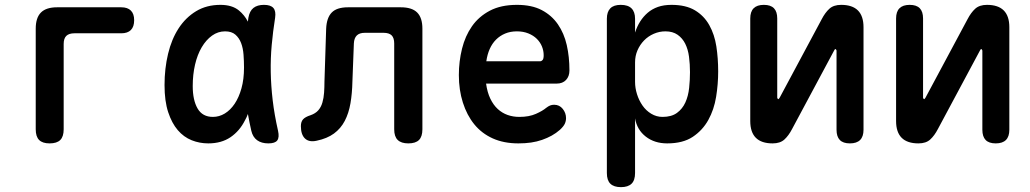

<svg xmlns="http://www.w3.org/2000/svg" viewBox="-20 -580 4240 790"><path d="M184 10Q155 10 141 -4Q127 -18 127 -48V-462Q127 -507 148.5 -528.5Q170 -550 215 -550H479Q505 -550 518.5 -536.5Q532 -523 532 -497Q532 -470 518.5 -456.5Q505 -443 479 -443H286Q264 -443 253 -432.5Q242 -422 242 -399V-48Q242 -18 228 -4Q214 10 184 10Z M837 10Q801 10 768.5 -3Q736 -16 711.5 -44.5Q687 -73 672 -118.5Q657 -164 657 -230Q657 -298 671.5 -358.5Q686 -419 715 -463.5Q744 -508 787 -534Q830 -560 887 -560Q935 -560 963 -537Q986 -518 1000 -491L1002 -507Q1007 -535 1023 -547.5Q1039 -560 1066 -560Q1094 -560 1105 -547Q1116 -534 1112 -507Q1103 -450 1098 -395Q1093 -340 1094 -283.5Q1095 -227 1102 -167.5Q1109 -108 1124 -42Q1130 -15 1121 -2.5Q1112 10 1084 10Q1056 10 1038 -3Q1020 -16 1014 -42Q1006 -77 1000 -111Q995 -97 988 -85Q966 -41 928.5 -15.5Q891 10 837 10ZM856 -99Q882 -99 905 -113Q928 -127 945.5 -153Q963 -179 973.5 -216.5Q984 -254 984 -302Q984 -329 982 -355.5Q980 -382 972 -403Q964 -424 948.5 -437.5Q933 -451 906 -451Q877 -451 852.5 -433.5Q828 -416 810 -385.5Q792 -355 782.5 -314Q773 -273 773 -226Q773 -168 793 -133.5Q813 -99 856 -99Z M1322 -462Q1324 -507 1345 -528.5Q1366 -550 1412 -550H1629Q1675 -550 1696.5 -528.5Q1718 -507 1718 -462V-48Q1718 -18 1704 -4Q1690 10 1660 10Q1631 10 1616.5 -4Q1602 -18 1602 -48V-401Q1602 -424 1591.5 -434.5Q1581 -445 1558 -445H1481Q1459 -445 1448 -434Q1437 -423 1436 -401L1430 -244Q1429 -196 1422 -155Q1415 -114 1398.5 -82.5Q1382 -51 1354 -30.5Q1326 -10 1283 -1Q1252 6 1235 -10Q1218 -26 1218 -61Q1218 -79 1227 -89Q1236 -99 1258 -106Q1278 -113 1289.5 -126Q1301 -139 1306.5 -158Q1312 -177 1313.5 -199Q1315 -221 1315 -244Z M2260 -149Q2282 -149 2295.5 -132Q2309 -115 2309 -94Q2309 -82 2304 -71Q2299 -60 2284 -46Q2268 -32 2250 -22Q2232 -12 2210.5 -4.5Q2189 3 2165 6.5Q2141 10 2113 10Q2053 10 2007.5 -10.5Q1962 -31 1931.5 -68.5Q1901 -106 1884.5 -158Q1868 -210 1868 -271Q1868 -327 1881 -379.5Q1894 -432 1922 -472Q1950 -512 1995.5 -536Q2041 -560 2107 -560Q2168 -560 2209 -538.5Q2250 -517 2275.5 -480Q2301 -443 2312 -394.5Q2323 -346 2323 -290Q2323 -266 2309 -251Q2295 -236 2270 -236H1980Q1985 -200 1997.5 -174Q2010 -148 2028 -131.5Q2046 -115 2068.5 -107Q2091 -99 2117 -99Q2157 -99 2185 -111.5Q2213 -124 2227 -136Q2236 -143 2243.5 -146Q2251 -149 2260 -149ZM1981 -328H2203Q2208 -328 2212.5 -333Q2217 -338 2217 -353Q2217 -371 2210 -388.5Q2203 -406 2189 -420Q2175 -434 2154 -442.5Q2133 -451 2107 -451Q2080 -451 2058.5 -442Q2037 -433 2021 -417Q2005 -401 1995 -378.5Q1985 -356 1981 -328Z M2534 -560Q2564 -560 2578.5 -545.5Q2593 -531 2593 -503V-446Q2601 -471 2614 -491.5Q2627 -512 2645 -527.5Q2663 -543 2687 -551.5Q2711 -560 2743 -560Q2802 -560 2839.5 -537.5Q2877 -515 2898.5 -476.5Q2920 -438 2927.5 -389Q2935 -340 2935 -286Q2935 -234 2926.5 -181.5Q2918 -129 2894.5 -86.5Q2871 -44 2830.5 -17Q2790 10 2725 10Q2673 10 2637 -18Q2601 -46 2593 -93V132Q2593 162 2578.5 176Q2564 190 2535 190Q2506 190 2491.5 176Q2477 162 2477 132V-503Q2477 -531 2491 -545.5Q2505 -560 2534 -560ZM2718 -451Q2693 -451 2670 -441Q2647 -431 2630 -413.5Q2613 -396 2603 -373Q2593 -350 2593 -323V-243Q2593 -218 2601 -192.5Q2609 -167 2623.5 -146Q2638 -125 2659.5 -112Q2681 -99 2706 -99Q2743 -99 2765.5 -115.5Q2788 -132 2800 -158.5Q2812 -185 2815.5 -218Q2819 -251 2819 -283Q2819 -316 2815 -346.5Q2811 -377 2799.5 -400Q2788 -423 2768 -437Q2748 -451 2718 -451Z M3067 -82V-504Q3067 -532 3081 -546Q3095 -560 3123 -560Q3151 -560 3164.5 -546Q3178 -532 3178 -504V-178Q3180 -172 3182 -172Q3184 -172 3185 -174L3188 -178L3361 -501Q3375 -528 3392.5 -544Q3410 -560 3441 -560Q3487 -560 3510 -537Q3533 -514 3533 -468V-46Q3533 -18 3519 -4Q3505 10 3477 10Q3449 10 3435.5 -4Q3422 -18 3422 -46V-372Q3420 -378 3418 -378Q3416 -378 3415 -377L3412 -372L3239 -49Q3225 -22 3207.5 -6Q3190 10 3159 10Q3113 10 3090 -13Q3067 -36 3067 -82Z M3667 -82V-504Q3667 -532 3681 -546Q3695 -560 3723 -560Q3751 -560 3764.5 -546Q3778 -532 3778 -504V-178Q3780 -172 3782 -172Q3784 -172 3785 -174L3788 -178L3961 -501Q3975 -528 3992.5 -544Q4010 -560 4041 -560Q4087 -560 4110 -537Q4133 -514 4133 -468V-46Q4133 -18 4119 -4Q4105 10 4077 10Q4049 10 4035.5 -4Q4022 -18 4022 -46V-372Q4020 -378 4018 -378Q4016 -378 4015 -377L4012 -372L3839 -49Q3825 -22 3807.5 -6Q3790 10 3759 10Q3713 10 3690 -13Q3667 -36 3667 -82Z"/></svg>

Font: Maple Mono NL SemiBold
Style: Regular
Weight: 600
Monospace: yes
Designer: subframe7536
Version: Version 7.000